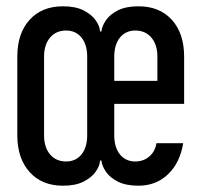

<svg xmlns="http://www.w3.org/2000/svg" viewBox="-20 -580 640 610"><path d="M180 10Q113 10 74 -33.5Q35 -77 35 -150V-400Q35 -474 74 -517Q113 -560 180 -560Q220 -560 245.5 -547Q271 -534 284 -515.5Q297 -497 298 -480H302Q304 -497 316.5 -515.5Q329 -534 354.5 -547Q380 -560 420 -560Q487 -560 526 -517Q565 -474 565 -400V-250H343V-150Q343 -112 361 -89.5Q379 -67 410 -67Q436 -67 454.5 -83Q473 -99 477 -125H562Q552 -63 514 -26.5Q476 10 420 10Q380 10 354.5 -3Q329 -16 316.5 -34.5Q304 -53 302 -70H298Q297 -53 284 -34.5Q271 -16 245.5 -3Q220 10 180 10ZM190 -67Q221 -67 239 -89.5Q257 -112 257 -150V-400Q257 -438 239 -460.5Q221 -483 190 -483Q158 -483 139 -460.5Q120 -438 120 -400V-150Q120 -112 139 -89.5Q158 -67 190 -67ZM343 -323H480V-400Q480 -438 461 -460.5Q442 -483 410 -483Q379 -483 361 -460.5Q343 -438 343 -400Z"/></svg>

Font: JetBrainsMono NF
Style: Regular
Weight: 400
Designer: Philipp Nurullin, Konstantin Bulenkov
Foundry: JetBrains
Version: Version 2.251; ttfautohint (v1.8.3);Nerd Fonts 2.2.2